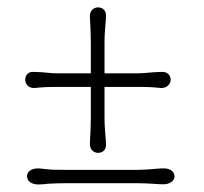

<svg xmlns="http://www.w3.org/2000/svg" viewBox="-20 -614 545 513"><path d="M242.2 -205.6C254.9 -205.6 263.2 -214.4 263.2 -226.1C263.2 -233.9 262.7 -240.2 261.7 -252C260.3 -270 259.3 -278.3 259.3 -302.7V-381.8H335.9C350.1 -381.8 365.7 -381.8 379.4 -381.3C389.2 -380.9 404.3 -379.4 409.7 -378.9C424.8 -377.9 436 -388.7 436 -400.9C436 -413.6 426.3 -421.9 414.6 -421.9C406.7 -421.9 400.4 -421.4 389.2 -420.9C370.6 -419.4 363.3 -418 338.9 -418H259.3V-498.5C259.3 -522.9 260.3 -529.3 261.7 -547.4C262.7 -559.1 263.2 -565.9 263.2 -573.7C263.2 -585.4 254.9 -594.2 242.2 -594.2C229 -594.2 219.2 -584.5 220.2 -568.8C220.2 -563.5 221.2 -547.4 221.7 -538.1C222.2 -524.4 222.7 -508.8 222.7 -495.1V-418H142.6C117.7 -418 111.3 -419.4 93.3 -420.9C81.5 -421.4 75.7 -421.9 67.4 -421.9C55.7 -421.9 47.4 -413.6 47.4 -400.9C47.4 -388.7 56.6 -377.9 72.8 -378.9C77.6 -379.4 93.3 -380.9 102.5 -381.3C116.2 -381.8 131.8 -381.8 146.5 -381.8H222.7V-304.7C222.7 -291 222.2 -275.9 221.7 -261.2C221.2 -252 220.2 -236.8 220.2 -231.4C219.2 -215.8 229 -205.6 242.2 -205.6ZM82.5 -121.1C90.3 -121.1 101.1 -122.1 107.4 -123C125 -124 140.1 -124.5 154.3 -124.5H344.2C358.4 -124.5 374 -124 388.2 -123C400.4 -122.1 410.6 -121.6 416.5 -121.6C433.1 -121.6 446.3 -130.4 446.3 -142.6C446.3 -155.3 434.1 -164.1 418.5 -164.1C413.6 -164.1 408.7 -164.1 397 -163.1C378.9 -161.1 362.8 -160.2 347.2 -160.2H150.4C126 -160.2 114.7 -160.6 103.5 -162.1C92.3 -163.1 85.4 -164.1 81.1 -164.1C67.4 -164.1 52.2 -157.7 52.2 -143.1C52.2 -129.9 64.5 -121.1 82.5 -121.1Z"/></svg>

Font: Limelight
Style: Regular
Weight: 400
Designer: Nicole Fally
Foundry: Nicole Fally
Version: Version 1.002